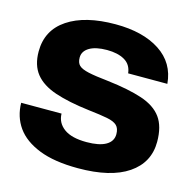

<svg xmlns="http://www.w3.org/2000/svg" viewBox="-109 -847 966 965"><g transform="rotate(15 374.5 -364.0)"><path d="M379 10Q256 10 176.5 -21.5Q97 -53 58.5 -107.5Q20 -162 19 -234H229Q230 -186 269.5 -157Q309 -128 387 -128Q453 -128 487.5 -148Q522 -168 522 -205Q522 -235 506.5 -250Q491 -265 455 -272Q419 -279 357 -286Q249 -299 178 -323Q107 -347 72 -391Q37 -435 37 -506Q37 -617 127.5 -677.5Q218 -738 376 -738Q519 -738 607 -680.5Q695 -623 704 -516H500Q495 -561 459.5 -581.5Q424 -602 368 -602Q309 -602 276.5 -582.5Q244 -563 244 -530Q244 -503 258 -489.5Q272 -476 308 -468Q344 -460 411 -453Q522 -440 592.5 -416.5Q663 -393 696.5 -347Q730 -301 730 -221Q730 -113 639.5 -51.5Q549 10 379 10Z"/></g></svg>

Font: Mona Sans Expanded ExtraBold
Style: Regular
Weight: 800
Width: 7
Designer: Deni Anggara
Foundry: GitHub
Version: Version 1.001; ttfautohint (v1.8.4.7-5d5b);gftools[0.9.33]